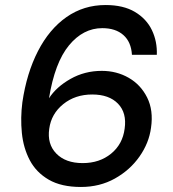

<svg xmlns="http://www.w3.org/2000/svg" viewBox="-20 -732 690 764"><path d="M302 12Q224 12 174 -17Q124 -46 98.5 -94.5Q73 -143 67 -203Q61 -263 69 -325Q86 -441 131 -528.5Q176 -616 244.5 -664Q313 -712 400 -712Q471 -712 517 -684.5Q563 -657 584.5 -612Q606 -567 604 -514H505Q502 -565 471 -592.5Q440 -620 387 -620Q311 -620 254.5 -551.5Q198 -483 175 -341Q204 -386 260.5 -418Q317 -450 385 -450Q444 -450 492 -422.5Q540 -395 565.5 -344Q591 -293 581 -224Q573 -163 535 -109Q497 -55 437 -21.5Q377 12 302 12ZM309 -83Q376 -83 422 -120.5Q468 -158 476 -220Q485 -283 449.5 -319.5Q414 -356 347 -356Q279 -356 231.5 -317.5Q184 -279 176 -220Q167 -159 204 -121Q241 -83 309 -83Z"/></svg>

Font: Host Grotesk Medium
Style: Italic
Weight: 500
Italic angle: -8°
Designer: Doğukan Karapınar based on Poppins by Indian Type Foundry, Jonny Pinhorn
Foundry: Element Type
Version: Version 1.001; ttfautohint (v1.8.4.7-5d5b)